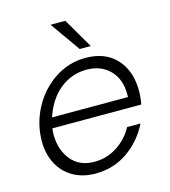

<svg xmlns="http://www.w3.org/2000/svg" viewBox="-114 -854 845 955"><g transform="rotate(-15 308.5 -376.5)"><path d="M43 -214Q43 -303 85 -382.5Q127 -462 199.5 -510.5Q272 -559 359 -559Q461 -559 518 -497Q575 -435 575 -332Q575 -300 568 -263H110Q108 -243 108 -233Q108 -152 151 -100Q194 -48 270 -48Q335 -48 388.5 -83Q442 -118 471 -173H540Q500 -92 427.5 -41Q355 10 260 10Q195 10 145.5 -18.5Q96 -47 69.5 -98Q43 -149 43 -214ZM514 -316V-332Q514 -409 468.5 -455Q423 -501 350 -501Q290 -501 239.5 -471.5Q189 -442 156 -388Q136 -356 123 -316ZM401 -609H344L235 -763H311Z"/></g></svg>

Font: Open Sauce One Light Italic
Style: Regular
Weight: 300
Italic angle: -10°
Designer: Alfredo Marco Pradil
Foundry: Creative Sauce Fz LLC
Version: Version 1.477